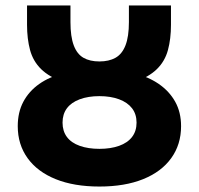

<svg xmlns="http://www.w3.org/2000/svg" viewBox="-20 -671 728 703"><path d="M344 12Q251 12 184 -15Q117 -42 81 -92Q45 -142 45 -209Q45 -260 65.5 -298.5Q86 -337 123.5 -363.5Q161 -390 214 -403V-370Q160 -389 130.5 -418Q101 -447 90 -488Q79 -529 79 -580V-651H238V-590Q238 -537 250 -505Q262 -473 285.5 -459.5Q309 -446 344 -446Q379 -446 403 -459.5Q427 -473 439.5 -505Q452 -537 452 -590V-651H606V-580Q606 -529 595 -488Q584 -447 554.5 -418Q525 -389 471 -370V-403Q523 -390 561.5 -363.5Q600 -337 621.5 -298.5Q643 -260 643 -209Q643 -142 607 -92Q571 -42 504 -15Q437 12 344 12ZM344 -126Q385 -126 416 -137Q447 -148 463.5 -169.5Q480 -191 480 -222Q480 -253 463.5 -274.5Q447 -296 416 -307.5Q385 -319 344 -319Q303 -319 272 -307.5Q241 -296 225 -274.5Q209 -253 209 -222Q209 -191 225 -169.5Q241 -148 272 -137Q303 -126 344 -126Z"/></svg>

Font: Source Sans 3 ExtraBold
Style: Regular
Weight: 800
Designer: Paul D. Hunt
Foundry: Adobe
Version: Version 3.052;hotconv 1.1.0;makeotfexe 2.6.0